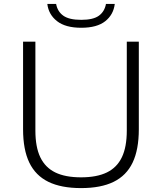

<svg xmlns="http://www.w3.org/2000/svg" viewBox="-20 -953 828 982"><path d="M98 -292V-740H161V-285Q161 -201 186.2 -148.5Q211.5 -96 262.8 -71Q314 -46 394.5 -46Q475 -46 526.5 -71Q578 -96 603.2 -148.5Q628.5 -201 628.5 -285V-740H690V-292Q690 -187.5 658.2 -121.2Q626.5 -55 561.2 -23Q496 9 394.5 9Q293 9 227.5 -23Q162 -55 130 -121.2Q98 -187.5 98 -292ZM222 -933H267Q274 -894 303.8 -872.8Q333.5 -851.5 395.5 -851.5Q457 -851.5 486 -872.8Q515 -894 522 -933H567Q560.5 -878 518.2 -844.5Q476 -811 395.5 -811Q315 -811 271.8 -844.8Q228.5 -878.5 222 -933Z"/></svg>

Font: Encode Sans Expanded Light
Style: Regular
Weight: 300
Width: 7
Designer: Multiple Designers
Foundry: Impallari Type
Version: Version 2.000